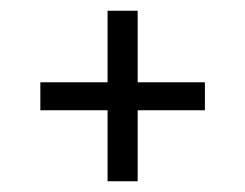

<svg xmlns="http://www.w3.org/2000/svg" viewBox="-20 -476 456 357"><path d="M180 -139V-456H236V-139ZM55 -271V-323H361V-271Z"/></svg>

Font: Bricolage Grotesque SemiCondensed ExtraLight
Style: Regular
Weight: 250
Width: 4
Designer: Mathieu Triay
Foundry: Atelier Triay
Version: Version 1.000;gftools[0.9.30]